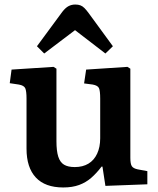

<svg xmlns="http://www.w3.org/2000/svg" viewBox="-20 -813 698 847"><path d="M259 14Q179 14 138 -30Q97 -74 97 -157V-378Q97 -411 91.5 -423.5Q86 -436 63 -440L23 -446L31 -506L216 -518L229 -510V-190Q229 -147 237 -122Q245 -97 262.5 -86.5Q280 -76 310 -76Q345 -76 370 -91Q395 -106 408.5 -135Q422 -164 422 -203V-378Q422 -413 416.5 -424.5Q411 -436 389 -440L351 -445L360 -506L542 -518L555 -510V-117Q555 -90 561.5 -80Q568 -70 587 -66L630 -58V0L445 7L432 -78H428Q406 -49 382.5 -28.5Q359 -8 329 3Q299 14 259 14ZM175 -577 143 -609 255 -761Q269 -779 282.5 -786Q296 -793 312 -793Q325 -793 334.5 -789.5Q344 -786 352.5 -777.5Q361 -769 372 -754L478 -609L445 -577L311 -680Z"/></svg>

Font: Literata 18pt SemiBold
Style: Regular
Weight: 600
Designer: Latin by Veronika Burian and Jose Scaglione. Greek by Irene Vlachou. Cyrillic by Vera Evstafieva.
Foundry: TypeTogether
Version: Version 3.103;gftools[0.9.29]